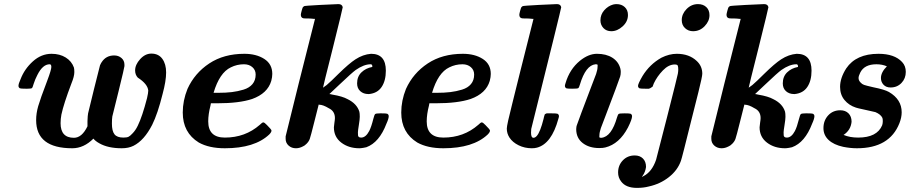

<svg xmlns="http://www.w3.org/2000/svg" viewBox="-20 -714 4432 935"><path d="M638 -371Q638 -399 662.5 -426Q687 -453 717 -453Q752 -453 770.5 -427.5Q789 -402 789 -361Q789 -320 772 -257Q748 -160 721 -106Q682 -30 630 -4Q606 8 573 8Q506 8 464 -16Q444 -27 435 -39Q388 8 332 8Q156 8 156 -129Q156 -162 166 -197Q176 -232 210 -321Q230 -374 230 -388Q230 -401 222 -401Q188 -401 162 -349Q151 -328 144 -306Q139 -288 135.5 -285Q132 -282 113 -282H106Q81 -282 77 -284Q70 -288 70 -296Q70 -306 80 -328Q99 -378 140 -415Q181 -452 231 -452Q271 -452 300 -434Q329 -416 340 -385Q342 -377 342 -363Q342 -342 328 -308Q290 -208 279 -156Q275 -135 275 -114Q275 -43 340 -43Q379 -43 406 -99V-124Q407 -153 409 -162Q411 -173 438 -281Q465 -389 467 -396Q473 -409 475 -411Q496 -444 536 -444Q557 -444 571.5 -431.5Q586 -419 586 -399V-392Q586 -386 557.5 -270Q529 -154 527 -147Q525 -134 525 -112Q525 -76 537.5 -60Q550 -44 581 -44Q598 -44 606 -48Q614 -52 625 -64Q640 -79 651 -102Q673 -147 696 -236Q702 -262 702 -273Q699 -305 651 -336Q638 -350 638 -371Z M994 -123Q994 -44 1075 -44Q1174 -44 1245 -106Q1257 -118 1262 -118Q1268 -118 1280 -105Q1301 -84 1302 -79Q1303 -71 1291 -59Q1220 8 1075 8Q998 8 948 -20Q870 -68 870 -166Q870 -224 893 -281Q928 -358 999 -405Q1070 -452 1170 -452Q1228 -452 1267 -427Q1306 -402 1306 -354Q1306 -339 1301 -320Q1283 -259 1208 -232Q1145 -211 1037 -211H1007L1005 -200Q994 -157 994 -123ZM1225 -351Q1225 -373 1209 -387Q1193 -401 1168 -401Q1134 -401 1104 -386Q1049 -360 1020 -262H1042Q1080 -262 1109 -265.5Q1138 -269 1166 -277.5Q1194 -286 1209.5 -304.5Q1225 -323 1225 -351Z M1421 8Q1400 8 1385.5 -5Q1371 -18 1371 -38V-50Q1427 -280 1514 -622H1510Q1509 -622 1505 -622.5Q1501 -623 1494.5 -623.5Q1488 -624 1483 -624Q1478 -624 1472 -624Q1466 -624 1462 -624.5Q1458 -625 1457 -625Q1445 -628 1445 -642Q1445 -647 1449 -661.5Q1453 -676 1455 -679Q1459 -683 1461 -684Q1464 -686 1539 -690Q1614 -694 1628 -694Q1646 -694 1649 -679Q1649 -674 1601 -481Q1552 -287 1553 -287Q1554 -287 1571 -300Q1591 -317 1628 -354Q1680 -405 1711 -425Q1748 -449 1787 -452Q1859 -452 1859 -370Q1859 -321 1838.5 -290.5Q1818 -260 1777 -256H1774Q1750 -256 1734.5 -270Q1719 -284 1719 -308Q1719 -341 1740 -361.5Q1761 -382 1793 -388V-393Q1792 -401 1785 -401Q1752 -401 1712 -373Q1694 -360 1634 -303L1584 -256Q1588 -256 1600 -253Q1648 -245 1673 -231Q1718 -209 1730 -170Q1732 -162 1732 -145Q1732 -133 1727.5 -105Q1723 -77 1723 -70Q1723 -59 1723.5 -54.5Q1724 -50 1727.5 -47Q1731 -44 1739 -44Q1761 -44 1778 -76Q1788 -95 1798 -135Q1803 -155 1807 -158.5Q1811 -162 1831 -162H1837Q1862 -162 1866 -160Q1873 -156 1873 -148Q1873 -136 1862 -112Q1827 -20 1764 3Q1752 6 1749 6Q1737 8 1730 8Q1678 8 1642 -19.5Q1606 -47 1606 -94Q1606 -100 1608.5 -116Q1611 -132 1611 -139Q1611 -173 1581 -187Q1553 -204 1535 -204L1532 -205L1511 -122Q1493 -50 1488.5 -37.5Q1484 -25 1473 -14Q1463 -4 1455 -1Q1438 8 1421 8Z M2058 -123Q2058 -44 2139 -44Q2238 -44 2309 -106Q2321 -118 2326 -118Q2332 -118 2344 -105Q2365 -84 2366 -79Q2367 -71 2355 -59Q2284 8 2139 8Q2062 8 2012 -20Q1934 -68 1934 -166Q1934 -224 1957 -281Q1992 -358 2063 -405Q2134 -452 2234 -452Q2292 -452 2331 -427Q2370 -402 2370 -354Q2370 -339 2365 -320Q2347 -259 2272 -232Q2209 -211 2101 -211H2071L2069 -200Q2058 -157 2058 -123ZM2289 -351Q2289 -373 2273 -387Q2257 -401 2232 -401Q2198 -401 2168 -386Q2113 -360 2084 -262H2106Q2144 -262 2173 -265.5Q2202 -269 2230 -277.5Q2258 -286 2273.5 -304.5Q2289 -323 2289 -351Z M2566 -68Q2566 -43 2578 -43Q2586 -43 2594 -52Q2611 -71 2627 -135Q2628 -139 2629 -144Q2630 -149 2631 -151Q2632 -153 2632.5 -155.5Q2633 -158 2635 -158.5Q2637 -159 2638.5 -160.5Q2640 -162 2645 -162Q2650 -162 2653.5 -162Q2657 -162 2666 -162Q2691 -162 2695 -160Q2702 -156 2702 -148Q2702 -144 2699 -135Q2666 -14 2595 5Q2584 8 2570 8Q2535 8 2505.5 -6.5Q2476 -21 2461 -44Q2448 -64 2448 -88Q2448 -105 2475 -211Q2496 -297 2513 -364L2578 -622H2574Q2573 -622 2569 -622.5Q2565 -623 2558.5 -623.5Q2552 -624 2547 -624Q2542 -624 2536 -624Q2530 -624 2526 -624.5Q2522 -625 2521 -625Q2509 -628 2509 -642Q2509 -647 2513 -661.5Q2517 -676 2519 -679Q2523 -683 2525 -684Q2528 -686 2603 -690Q2678 -694 2692 -694Q2710 -694 2713 -679Q2713 -672 2567 -86Q2566 -81 2566 -68Z M2957 -562Q2933 -562 2918.5 -577.5Q2904 -593 2904 -615Q2904 -643 2922.5 -664Q2941 -685 2966 -692Q2976 -694 2982 -694Q3007 -694 3022.5 -679.5Q3038 -665 3038 -641Q3038 -609 3012 -585.5Q2986 -562 2957 -562ZM2804 -418Q2846 -452 2887 -452Q2932 -452 2962 -433Q2992 -414 3001 -380Q3003 -372 3003 -364Q3003 -350 3000 -341Q3000 -339 2977 -277.5Q2954 -216 2930 -153L2906 -90Q2899 -69 2899 -55Q2898 -46 2899.5 -44.5Q2901 -43 2909 -43Q2958 -48 2985 -143Q2989 -157 2993.5 -159.5Q2998 -162 3022 -162Q3047 -162 3051 -160Q3058 -156 3058 -148Q3058 -133 3038 -93Q2996 -13 2928 4Q2917 7 2898 7Q2849 7 2817.5 -17.5Q2786 -42 2786 -85Q2786 -87 2786.5 -91.5Q2787 -96 2787.5 -99Q2788 -102 2789 -104Q2789 -105 2812 -167Q2835 -229 2859 -291Q2883 -353 2883 -354Q2890 -375 2890 -389Q2891 -398 2889.5 -399.5Q2888 -401 2880 -401Q2832 -396 2804 -302Q2800 -287 2795.5 -284.5Q2791 -282 2766 -282Q2742 -282 2738 -284Q2731 -288 2731 -296Q2731 -300 2734 -309Q2754 -377 2804 -418Z M3300 -616Q3300 -646 3323.5 -670Q3347 -694 3379 -694Q3404 -694 3419.5 -679.5Q3435 -665 3435 -640Q3435 -611 3411.5 -586.5Q3388 -562 3355 -562Q3332 -562 3316 -577Q3300 -592 3300 -616ZM3283 -375Q3283 -389 3280.5 -394.5Q3278 -400 3266 -400Q3236 -400 3208 -371Q3180 -342 3164 -308Q3159 -295 3158 -292Q3144 -282 3140 -282H3123Q3098 -282 3094 -284Q3087 -288 3087 -296Q3087 -306 3109 -344Q3144 -401 3201 -433Q3239 -452 3276 -452Q3336 -452 3373 -417Q3400 -392 3400 -355Q3400 -341 3381 -265Q3363 -195 3349 -138Q3300 60 3296 69Q3280 115 3237.5 148.5Q3195 182 3140 194Q3114 201 3082 201Q3028 201 3005 170Q2990 151 2990 126Q2990 91 3013 67Q3036 43 3071 43Q3096 43 3111 58Q3126 73 3126 99Q3123 122 3111 140Q3108 143 3107 145Q3106 147 3107 147Q3110 146 3113 144Q3155 123 3175 64Q3178 55 3228.5 -144Q3279 -343 3281 -355Q3283 -367 3283 -375Z M3494 8Q3473 8 3458.5 -5Q3444 -18 3444 -38V-50Q3500 -280 3587 -622H3583Q3582 -622 3578 -622.5Q3574 -623 3567.5 -623.5Q3561 -624 3556 -624Q3551 -624 3545 -624Q3539 -624 3535 -624.5Q3531 -625 3530 -625Q3518 -628 3518 -642Q3518 -647 3522 -661.5Q3526 -676 3528 -679Q3532 -683 3534 -684Q3537 -686 3612 -690Q3687 -694 3701 -694Q3719 -694 3722 -679Q3722 -674 3674 -481Q3625 -287 3626 -287Q3627 -287 3644 -300Q3664 -317 3701 -354Q3753 -405 3784 -425Q3821 -449 3860 -452Q3932 -452 3932 -370Q3932 -321 3911.5 -290.5Q3891 -260 3850 -256H3847Q3823 -256 3807.5 -270Q3792 -284 3792 -308Q3792 -341 3813 -361.5Q3834 -382 3866 -388V-393Q3865 -401 3858 -401Q3825 -401 3785 -373Q3767 -360 3707 -303L3657 -256Q3661 -256 3673 -253Q3721 -245 3746 -231Q3791 -209 3803 -170Q3805 -162 3805 -145Q3805 -133 3800.5 -105Q3796 -77 3796 -70Q3796 -59 3796.5 -54.5Q3797 -50 3800.5 -47Q3804 -44 3812 -44Q3834 -44 3851 -76Q3861 -95 3871 -135Q3876 -155 3880 -158.5Q3884 -162 3904 -162H3910Q3935 -162 3939 -160Q3946 -156 3946 -148Q3946 -136 3935 -112Q3900 -20 3837 3Q3825 6 3822 6Q3810 8 3803 8Q3751 8 3715 -19.5Q3679 -47 3679 -94Q3679 -100 3681.5 -116Q3684 -132 3684 -139Q3684 -173 3654 -187Q3626 -204 3608 -204L3605 -205L3584 -122Q3566 -50 3561.5 -37.5Q3557 -25 3546 -14Q3536 -4 3528 -1Q3511 8 3494 8Z M4088 -57Q4118 -44 4159 -44Q4251 -44 4276 -104Q4279 -113 4279 -124Q4279 -135 4277 -140Q4269 -157 4243 -168Q4241 -169 4196.5 -178.5Q4152 -188 4148 -190Q4114 -201 4092.5 -227Q4071 -253 4071 -291Q4071 -334 4101 -381Q4149 -452 4258 -452Q4336 -452 4373 -412Q4391 -393 4391 -364Q4391 -332 4370 -310Q4349 -288 4317 -288Q4295 -288 4282.5 -301.5Q4270 -315 4270 -334Q4270 -362 4299 -391Q4276 -401 4248 -401Q4189 -401 4169 -360Q4161 -344 4161 -334Q4161 -322 4171 -312Q4178 -304 4188 -300.5Q4198 -297 4233 -289Q4288 -278 4309 -266Q4371 -230 4371 -167Q4371 -142 4360 -114Q4312 8 4153 8Q4121 8 4086 1Q4040 -9 4015 -32.5Q3990 -56 3990 -90Q3990 -127 4013 -152Q4036 -177 4072 -177Q4097 -177 4112 -162Q4127 -147 4127 -121Q4123 -80 4088 -57Z"/></svg>

Font: KaTeX_Main
Style: Bold Italic
Weight: 700
Version: Version 1.1; ttfautohint (v1.3)